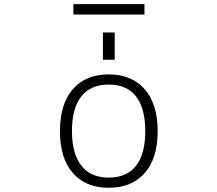

<svg xmlns="http://www.w3.org/2000/svg" viewBox="-20 -890 1040 921"><path d="M371.1 -94.7Q415 -38.1 501.5 -38.1Q587.9 -38.1 632.3 -94.7Q676.8 -151.4 676.8 -261.2Q676.8 -371.1 632.3 -427.7Q587.9 -484.4 501.5 -484.4Q415 -484.4 370.1 -427.7Q325.2 -371.1 325.2 -261.2Q325.2 -151.4 371.1 -94.7ZM332 -820.3V-870.1H672.9V-820.3ZM473.6 -603.5V-734.4H530.3V-603.5ZM329.1 -60.5Q267.6 -130.9 267.6 -260.7Q267.6 -390.6 329.1 -461.9Q390.6 -533.2 501.5 -533.2Q612.3 -533.2 674.3 -461.9Q736.3 -390.6 736.3 -260.7Q736.3 -130.9 674.3 -60.1Q612.3 10.7 501.5 10.7Q390.6 10.7 329.1 -60.5Z"/></svg>

Font: GenEi Gothic M Light
Style: Regular
Weight: 300
Designer: o_tamon (Modified); [Source Han Sans]
Ryoko NISHIZUKA  (kana & ideographs); Paul D. Hunt (Latin, Greek & Cyrillic); Wenl
Version: Version 1.1a;Original Version 1.004